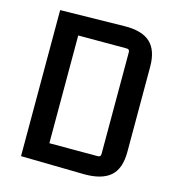

<svg xmlns="http://www.w3.org/2000/svg" viewBox="-117 -900 930 1007"><g transform="rotate(15 348.0 -396.5)"><path d="M87 -793 434 -799Q529 -801 574.5 -759.5Q620 -718 620 -628V-165Q620 -74 573 -33.5Q526 7 430 6L87 0ZM213 -689V-104H476Q492 -104 492 -120V-673Q492 -689 476 -689Z"/></g></svg>

Font: Kdam Thmor Pro
Style: Regular
Weight: 400
Designer: Sovichet Tep, Longdey Hak
Foundry: Anagata Design
Version: Version 1.003; ttfautohint (v1.8.4.7-5d5b)